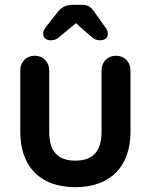

<svg xmlns="http://www.w3.org/2000/svg" viewBox="-20 -766 625 796"><path d="M401 -474V-220C401 -138 365 -100 292 -100C220 -100 184 -138 184 -220V-474C184 -509 159 -535 124 -535C89 -535 64 -509 64 -474V-220C64 -78 144 10 292 10C440 10 521 -78 521 -220V-474C521 -509 496 -535 461 -535C426 -535 401 -509 401 -474ZM397 -599C415 -599 427 -611 427 -624C427 -635 426 -641 415 -655L371 -717C356 -739 344 -746 317 -746H281C254 -746 235 -736 220 -717L171 -655C160 -641 159 -635 159 -624C159 -611 171 -599 189 -599C214 -599 220 -608 238 -623L295 -670L348 -623C366 -608 372 -599 397 -599Z"/></svg>

Font: Hotpoint
Style: Bold
Weight: 700
Designer: Andrew Paglinawan, Luciano Perondi, Riccardo Olocco
Foundry: CAST Cooperativa Anonima Servizi Tipografici
Version: Version 1.000;PS 2.1;hotconv 16.6.51;makeotf.lib2.5.65220